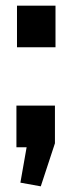

<svg xmlns="http://www.w3.org/2000/svg" viewBox="-20 -520 254 678"><path d="M174 -147V-14L124 138L52 125L74 0H38V-147ZM176 -500V-353H40V-500Z"/></svg>

Font: Pathway Extreme SemiCondensed
Style: Bold
Weight: 700
Width: 4
Version: Version 1.001;gftools[0.9.26]